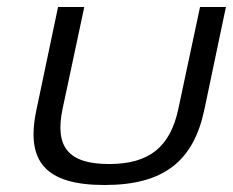

<svg xmlns="http://www.w3.org/2000/svg" viewBox="-20 -520 666 549"><path d="M84 -205C53 -58 110 9 279 9C449 9 533 -60 564 -205L626 -500H552L490 -209C467 -100 407 -51 292 -51C175 -51 136 -100 159 -209L221 -500H146Z"/></svg>

Font: LT Wave Light
Style: Italic
Weight: 300
Designer: Daniel Lyons
Version: Version 2.5 (Glyphs App)